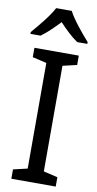

<svg xmlns="http://www.w3.org/2000/svg" viewBox="-103 -988 523 1031"><g transform="rotate(10 159.0 -472.0)"><path d="M201 -944H116C93 -899 41 -837 4 -794V-784H59C90 -806 124 -839 158 -875C192 -839 226 -806 259 -784H314V-794C278 -834 224 -899 201 -944ZM280 0V-51L203 -69V-645L280 -663V-714H38V-663L115 -645V-69L38 -51V0Z"/></g></svg>

Font: Noto Sans Georgian SemiCondensed
Style: Regular
Weight: 400
Width: 4
Designer: Monotype Design Team, Akaki Razmadze
Foundry: Google LLC
Version: Version 2.005